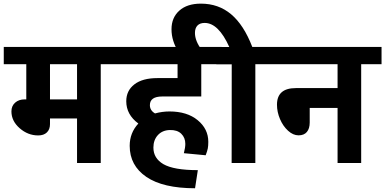

<svg xmlns="http://www.w3.org/2000/svg" viewBox="-35 -883 2086 1040"><path d="M382.3 0V-241.2H235.8V-210.9Q235.8 -182.1 219 -165.8Q202.1 -149.4 171.9 -149.4Q116.2 -149.4 71.5 -188.5Q26.9 -227.5 26.9 -279.8Q26.9 -309.1 46.9 -326.9Q66.9 -344.7 98.6 -344.7H107.4V-535.2H-14.6V-628.9H620.6V-535.2H510.7V0ZM382.3 -535.2H235.8V-344.7H382.3Z M667.5 -93.3Q667.5 -163.1 714.4 -213.9Q648.9 -262.2 648.9 -334.5Q648.9 -392.1 692.9 -426Q736.8 -460 817.9 -460H926.8V-535.2H591.3V-628.9H1165.5V-535.2H1055.2V-360.4H844.2Q776.9 -360.4 776.9 -313.5Q776.9 -284.7 804.7 -268.6Q844.2 -279.3 882.8 -279.3Q978.5 -279.3 1035.9 -231.9Q1093.3 -184.6 1093.3 -114.7Q1093.3 -93.3 1090.6 -79.1Q1087.9 -64.9 1079.1 -42L960.9 -53.2Q968.8 -84 968.8 -103.5Q968.8 -137.2 947 -158.4Q925.3 -179.7 885 -178.7Q844.7 -177.7 820.3 -151.4Q795.9 -125 795.9 -83.5Q795.9 -25.9 849.6 5.9Q905.8 38.6 1036.6 38.6L1021.5 136.7Q848.1 136.7 757.8 75.2Q667.5 13.7 667.5 -93.3Z M1136.7 -534.7V-628.4H1207Q1148.4 -758.8 1073.7 -758.8Q1047.9 -758.8 1034.4 -744.6Q1021 -730.5 1021 -704.6Q1021 -660.6 1058.1 -612.3H926.8Q913.1 -631.3 903.6 -661.6Q894 -691.9 894 -724.6Q894 -787.6 936.3 -825.4Q978.5 -863.3 1053.2 -863.3Q1148.4 -863.3 1217 -805.7Q1285.6 -748 1331.5 -628.9H1458V-535.2H1348.1V0H1219.7L1220.2 -534.7Z M1793.5 0V-298.3H1642.6V-219.2Q1642.6 -186.5 1627.2 -168.2Q1611.8 -149.9 1582.3 -149.9Q1552.7 -149.9 1525.4 -174.8Q1498 -199.7 1481.7 -238Q1465.3 -276.4 1465.3 -315.9Q1465.3 -405.8 1567.4 -405.8H1793.5V-535.2H1428.7V-628.9H2031.7V-535.2H1921.4V0Z"/></svg>

Font: Yantramanav
Style: Bold
Weight: 700
Version: Version 1.001;PS 1.0;hotconv 1.0.72;makeotf.lib2.5.5900; ttf